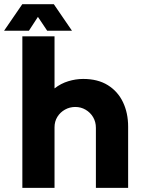

<svg xmlns="http://www.w3.org/2000/svg" viewBox="-50 -905 695 925"><path d="M57.7 0V-730H212.7V-479Q243.3 -503 279.3 -513.8Q315.3 -524.7 350.7 -524.7Q421.3 -524.7 469.5 -494.7Q517.7 -464.7 542.5 -412.7Q567.3 -360.7 567.3 -294.7V0H412V-289Q412 -318 398.5 -340.7Q385 -363.3 362.3 -376.5Q339.7 -389.7 312.7 -389.7Q286 -389.7 263.2 -377Q240.3 -364.3 226.5 -342.2Q212.7 -320 212.7 -292V0ZM-30.3 -757 57.3 -884.7H209.3L296.7 -757H177.3L132.7 -823.7L89.3 -757Z"/></svg>

Font: MuseoModerno Thin
Style: Regular
Weight: 100
Designer: Pablo Cosgaya, Héctor Gatti, Marcela Romero, and the Authors of The MuseoModerno Project.
Foundry: Omnibus-Type Team
Version: Version 1.003